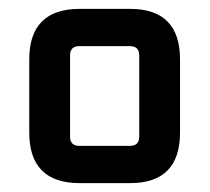

<svg xmlns="http://www.w3.org/2000/svg" viewBox="-20 -710 473 433"><path d="M46 -411V-576Q46 -690 160 -690H273Q386 -690 386 -576V-411Q386 -297 273 -297H160Q46 -297 46 -411ZM138 -402Q138 -381 159 -381H273Q294 -381 294 -402V-585Q294 -606 273 -606H159Q138 -606 138 -585Z"/></svg>

Font: Oxanium SemiBold
Style: Regular
Weight: 600
Designer: Severin Meyer
Version: Version 2.000